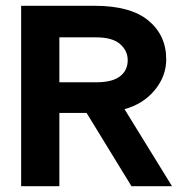

<svg xmlns="http://www.w3.org/2000/svg" viewBox="-20 -643 640 663"><path d="M53 0V-623H307Q431 -623 492.5 -572Q554 -521 554 -438Q554 -380 514.5 -332Q475 -284 410 -266L574 0H434L279 -253H185V0ZM185 -359H314Q368 -359 394.5 -379.5Q421 -400 421 -435Q421 -468 394.5 -491Q368 -514 312 -514H185Z"/></svg>

Font: Inconsolata Expanded ExtraBold
Style: Regular
Weight: 800
Width: 7
Monospace: yes
Designer: Raph Levien, Cyreal, Brenton Simpson
Foundry: Raph Levien, Cyreal, Google
Version: Version 3.001; ttfautohint (v1.8.2.53-6de2)